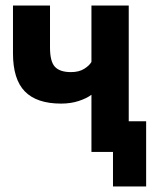

<svg xmlns="http://www.w3.org/2000/svg" viewBox="-20 -550 570 695"><path d="M311 0H389V125H509V-111H446V-530H311V-326Q304 -313 285 -301Q266 -289 237 -289Q197 -289 179 -308Q161 -327 161 -378V-530H27V-357Q27 -263 70 -219Q113 -175 201 -175Q236 -175 265 -184.5Q294 -194 311 -207Z"/></svg>

Font: Golos UI VF
Style: Regular
Weight: 400
Designer: A.Korolkova, Vitaly Kuzmin
Foundry: ParaType Ltd
Version: Version 2.000